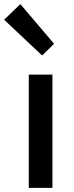

<svg xmlns="http://www.w3.org/2000/svg" viewBox="-53 -914 361 934"><path d="M87 0H202V-551H87ZM152 -644 210 -701 46 -894 -33 -818Z"/></svg>

Font: GenYoGothic2 TW M
Style: Regular
Weight: 500
Version: Version 2.100;PS 2.1;hotconv 16.6.51;makeotf.lib2.5.65220 DE